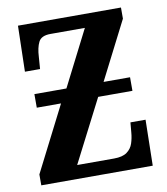

<svg xmlns="http://www.w3.org/2000/svg" viewBox="-81 -782 740 850"><g transform="rotate(-10 289.0 -357.0)"><path d="M36 0V-49L185 -342H76V-403H220L347 -653H192Q151 -653 138.5 -628Q126 -603 124 -562L120 -508H52L57 -714H520V-664L387 -403H506V-342H352L208 -61H374Q412 -61 432 -75.5Q452 -90 459.5 -113Q467 -136 469 -161L473 -206H541L537 0Z"/></g></svg>

Font: Noto Serif ExtraCondensed ExtraBold
Style: Regular
Weight: 800
Width: 2
Designer: Monotype Design Team
Foundry: Monotype Imaging Inc.
Version: Version 2.013; ttfautohint (v1.8.4.7-5d5b)